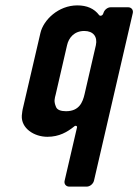

<svg xmlns="http://www.w3.org/2000/svg" viewBox="-20 -503 514 713"><path d="M266 -30 220 168C217 180 225 190 237 190H302C314 190 326 180 329 168L473 -454C476 -466 468 -476 456 -476H391C379 -476 367 -466 364 -454L363 -452C361 -445 352 -442 348 -447C330 -471 303 -483 267 -483C197 -483 141 -429 130 -380L66 -105C63 -94 62 -83 61 -74C58 -27 106 5 156 5C200 5 230 -13 255 -33C260 -38 267 -36 266 -30ZM293 -388C326 -388 343 -367 336 -335L294 -153C287 -123 274 -90 225 -90C206 -90 192 -95 188 -106C179 -127 183 -137 187 -153L229 -335C235 -362 255 -388 293 -388Z"/></svg>

Font: DIN Rundschrift
Style: MittelKursiv
Weight: 400
Version: Version 1.027